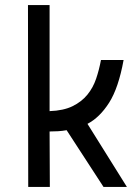

<svg xmlns="http://www.w3.org/2000/svg" viewBox="-20 -735 540 755"><path d="M91 0 90 -715H175V-298Q230 -300 265.5 -317.5Q301 -335 323.5 -362.5Q346 -390 358 -425.5Q370 -461 377 -499H466Q446 -389 409 -331Q372 -273 324 -248L479 0H387L242 -223Q225 -220 208.5 -219Q192 -218 175 -218L176 0Z"/></svg>

Font: Panefresco 500wt
Style: Regular
Weight: 700
Foundry: Campivisivi & Chank Co
Version: Version 1.001